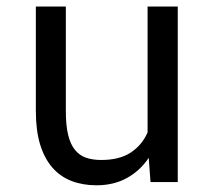

<svg xmlns="http://www.w3.org/2000/svg" viewBox="-20 -548 640 578"><path d="M427.7 -72.8Q401.4 -33.7 361.8 -12Q322.3 9.8 270.5 9.8Q229 9.8 195.3 -3.2Q161.6 -16.1 137.7 -43.5Q113.8 -70.8 100.8 -113Q87.9 -155.3 87.9 -214.4V-528.3H178.2V-213.4Q178.2 -170.4 185.1 -142.1Q191.9 -113.8 205.6 -96.9Q219.2 -80.1 239 -73.2Q258.8 -66.4 284.7 -66.4Q339.8 -66.4 373.8 -88.9Q407.7 -111.3 424.3 -149.4V-528.3H515.1V0H433.1Z"/></svg>

Font: Roboto Mono
Style: Regular
Weight: 400
Designer: Google
Version: Version 2.000985; 2015; ttfautohint (v1.3)